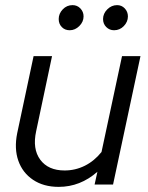

<svg xmlns="http://www.w3.org/2000/svg" viewBox="-20 -720 578 749"><path d="M209 9Q150 9 109 -18.5Q68 -46 51.5 -93Q35 -140 47 -200L111 -501H183L121 -208Q106 -139 137 -97Q168 -55 232 -55Q274 -55 311 -73.5Q348 -92 376 -127L456 -501H528L421 0H349L360 -50Q293 9 209 9ZM252 -602Q233 -602 221 -614.5Q209 -627 209 -645.7Q209 -667 224.8 -683.5Q240.6 -700 263 -700Q281.2 -700 293.6 -687.1Q306 -674.1 306 -656Q306 -635 289.5 -618.5Q273 -602 252 -602ZM425 -602Q407 -602 394.5 -614.5Q382 -627 382 -645.7Q382 -667 398.5 -683.5Q415 -700 436.8 -700Q454.7 -700 466.8 -687.1Q479 -674.1 479 -656Q479 -635 463.2 -618.5Q447.4 -602 425 -602Z"/></svg>

Font: Red Hat Display
Style: Italic
Weight: 300
Italic angle: -12°
Designer: Pentagram, MCKL
Foundry: Pentagram, MCKL
Version: Version 1.023